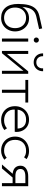

<svg xmlns="http://www.w3.org/2000/svg" viewBox="1330 -2122 807 3508"><g transform="rotate(90 1734.0 -368.5)"><path d="M309.5 15Q188 15 120.2 -65Q52.5 -145 52.5 -295Q52.5 -404.5 72.2 -484.5Q92 -564.5 139.2 -614.2Q186.5 -664 269.5 -683L499.5 -735L511.5 -679L288.5 -629Q220.5 -613.5 183 -578.8Q145.5 -544 128.8 -491.8Q112 -439.5 106.5 -372Q138 -427.5 190.2 -461.2Q242.5 -495 316.5 -495Q387 -495 440.5 -460.2Q494 -425.5 524.2 -367.5Q554.5 -309.5 554.5 -240Q554.5 -170.5 523.8 -112.5Q493 -54.5 437.8 -19.8Q382.5 15 309.5 15ZM306.5 -39Q361.5 -39 404 -63.8Q446.5 -88.5 470.5 -133.5Q494.5 -178.5 494.5 -240Q494.5 -301.5 470.5 -346.8Q446.5 -392 404 -416.5Q361.5 -441 306.5 -441Q251.5 -441 209 -416.5Q166.5 -392 142.5 -346.8Q118.5 -301.5 118.5 -240Q118.5 -178.5 142.5 -133.5Q166.5 -88.5 209 -63.8Q251.5 -39 306.5 -39Z M684.5 0V-480H740.5V0ZM712.5 -581Q693 -581 679.2 -594.8Q665.5 -608.5 665.5 -628Q665.5 -647.5 679.2 -661.2Q693 -675 712.5 -675Q732 -675 745.8 -661.2Q759.5 -647.5 759.5 -628Q759.5 -608.5 745.8 -594.8Q732 -581 712.5 -581Z M910.5 0V-480H966.5V-92L1284.5 -480H1329.5V0H1273.5V-392L952.5 0ZM1119.5 -580Q1070.5 -580 1033 -602.5Q995.5 -625 975 -663.8Q954.5 -702.5 956.5 -752H1007.5Q1005.5 -696.5 1036.2 -662.2Q1067 -628 1119.5 -628Q1172 -628 1202.2 -662.2Q1232.5 -696.5 1229.5 -752H1281.5Q1283 -703 1262.2 -664Q1241.5 -625 1204.2 -602.5Q1167 -580 1119.5 -580Z M1619.5 0V-428H1440.5V-480H1854.5V-428H1675.5V0Z M2175.5 15Q2100.5 15 2043 -16.8Q1985.5 -48.5 1953 -105.5Q1920.5 -162.5 1920.5 -238Q1920.5 -311.5 1952.8 -369.5Q1985 -427.5 2040.8 -461.2Q2096.5 -495 2166.5 -495Q2240.5 -495 2293 -460.5Q2345.5 -426 2371 -367Q2396.5 -308 2389.5 -234H1982.5Q1978 -146.5 2032.2 -92.8Q2086.5 -39 2182.5 -39Q2221 -39 2259.2 -52.8Q2297.5 -66.5 2324.5 -92L2357 -45Q2320 -14 2271.2 0.5Q2222.5 15 2175.5 15ZM1984.5 -286H2329.5Q2326.5 -359.5 2285.5 -400.2Q2244.5 -441 2166.5 -441Q2091 -441 2042 -400.2Q1993 -359.5 1984.5 -286Z M2733 15Q2657.5 15 2599.5 -18.2Q2541.5 -51.5 2508.8 -109Q2476 -166.5 2476 -240Q2476 -314.5 2510.2 -372Q2544.5 -429.5 2604.2 -462.2Q2664 -495 2741 -495Q2825.5 -495 2888 -450L2854 -404Q2809.5 -441 2737 -441Q2645 -441 2590.5 -388.2Q2536 -335.5 2536 -241Q2536 -146.5 2590 -92.8Q2644 -39 2736 -39Q2775 -39 2808.8 -53Q2842.5 -67 2861 -87L2899 -44Q2862.5 -16.5 2821 -0.8Q2779.5 15 2733 15Z M2986 0 3155 -195.5Q3078.5 -203.5 3043.2 -242Q3008 -280.5 3008 -338Q3008 -405.5 3062.5 -442.8Q3117 -480 3204 -480H3383V0H3327V-195H3224L3058 0ZM3197 -246H3327V-428H3206Q3068 -428 3068 -338Q3068 -246 3197 -246Z"/></g></svg>

Font: Geologica Thin
Style: Regular
Weight: 100
Designer: Sindre Bremnes, Frode Helland
Foundry: Monokrom Skriftforlag AS
Version: Version 1.010; ttfautohint (v1.8.4.7-5d5b);gftools[0.9.28]